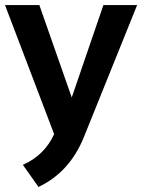

<svg xmlns="http://www.w3.org/2000/svg" viewBox="-20 -533 568 767"><path d="M0 -512.7H137.2L266.6 -143.6L393.1 -512.7H527.8L314.9 15.1Q258.3 154.8 133.8 213.9L71.3 125.5Q157.2 87.9 196.3 2.9Z"/></svg>

Font: SansationBold
Style: Bold
Weight: 700
Designer: Bernd Montag
Version: Version 1.301